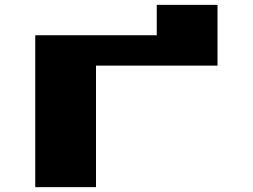

<svg xmlns="http://www.w3.org/2000/svg" viewBox="-20 -895 1040 790"><path d="M625 -875H875V-625H375V-125H125V-750H625Z"/></svg>

Font: Press Start 2P
Style: Regular
Weight: 400
Designer: CodeMan38
Foundry: CodeMan38
Version: Version 3.000